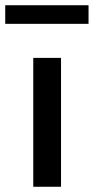

<svg xmlns="http://www.w3.org/2000/svg" viewBox="-50 -713 358 733"><path d="M77 0V-492H183V0ZM-30 -622V-693H288V-622Z"/></svg>

Font: NunitoSans_10ptSemiBold
Style: Regular
Weight: 600
Designer: Vernon Adams
Foundry: Vernon Adams
Version: Version 3.101;gftools[0.9.27]